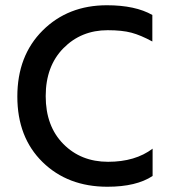

<svg xmlns="http://www.w3.org/2000/svg" viewBox="-20 -703 645 731"><path d="M389 8Q238 8 142 -86Q46 -180 46 -335.5Q46 -491 142.5 -587Q239 -683 387 -683Q495 -683 560 -646V-545Q516 -569 480.5 -578.5Q445 -588 390 -588Q289 -588 221.5 -519.5Q154 -451 154 -337Q154 -223 221 -155Q288 -87 391.5 -87Q495 -87 561 -137V-33Q499 8 389 8Z"/></svg>

Font: Hind Kochi Medium
Style: Regular
Weight: 500
Designer: Dhruvi Tolia
Foundry: Indian Type Foundry
Version: Version 0.702;PS 1.0;hotconv 1.0.81;makeotf.lib2.5.63406